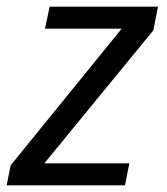

<svg xmlns="http://www.w3.org/2000/svg" viewBox="-35 -556 500 576"><path d="M-15 0 -3 -60 330 -470H100L114 -536H439L425 -465L98 -66H353L340 0Z"/></svg>

Font: Noto IKEA Latin
Style: Italic
Weight: 400
Italic angle: -12°
Designer: Monotype Design Team
Foundry: Monotype Imaging Inc.
Version: Version 1.0